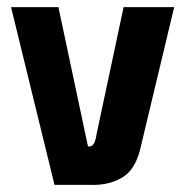

<svg xmlns="http://www.w3.org/2000/svg" viewBox="-20 -519 524 539"><path d="M144 -499 227 -108Q238 -106 243.5 -116Q249 -126 251 -142L327 -499H469L374 -102Q360 -42 322 -20Q284 2 233 0H133L11 -499Z"/></svg>

Font: Panefresco 999wt
Style: Regular
Weight: 900
Version: Version 1.001